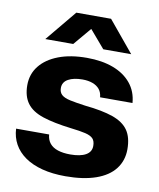

<svg xmlns="http://www.w3.org/2000/svg" viewBox="-84 -810 736 887"><g transform="rotate(10 284.0 -366.5)"><path d="M283 10Q222 10 174 -2.5Q126 -15 92.5 -38.5Q59 -62 41 -94.5Q23 -127 21 -167H176Q178 -142 191.5 -125.5Q205 -109 229.5 -101Q254 -93 288 -93Q335 -93 360.5 -107.5Q386 -122 386 -150Q386 -173 375 -184.5Q364 -196 339 -202Q314 -208 270 -213Q188 -223 136.5 -240Q85 -257 61 -289.5Q37 -322 37 -374Q37 -426 67.5 -464.5Q98 -503 154 -524.5Q210 -546 287 -546Q358 -546 411 -526Q464 -506 495 -468Q526 -430 530 -377H378Q376 -400 364 -414.5Q352 -429 331.5 -436.5Q311 -444 284 -444Q243 -444 217.5 -430Q192 -416 192 -388Q192 -368 204.5 -356.5Q217 -345 245 -339Q273 -333 317 -327Q398 -319 448 -301.5Q498 -284 521 -251Q544 -218 544 -162Q544 -109 514 -70Q484 -31 425.5 -10.5Q367 10 283 10ZM82 -598 202 -743H365L485 -598H354L283 -681L213 -598Z"/></g></svg>

Font: Mona Sans SemiExpanded
Style: Bold
Weight: 700
Width: 6
Designer: Deni Anggara
Foundry: GitHub
Version: Version 2.000